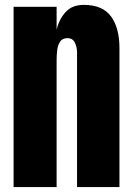

<svg xmlns="http://www.w3.org/2000/svg" viewBox="-20 -760 539 780"><path d="M35.2 0V-732.4H210V-639.2Q219.7 -681.2 246.3 -710.7Q272.9 -740.2 320.3 -740.2Q396.5 -740.2 430.9 -693.4Q465.3 -646.5 465.3 -564.9V0H293V-546.9Q293 -568.4 284.2 -586.7Q275.4 -605 253.9 -605Q233.9 -605 224.4 -591.1Q214.8 -577.1 212.4 -556.4Q210 -535.6 210 -515.1V0Z"/></svg>

Font: Anton SC
Style: Regular
Weight: 400
Designer: Vernon Adams
Foundry: Vernon Adams
Version: Version 2.116; ttfautohint (v1.8.4.7-5d5b)